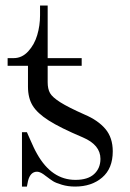

<svg xmlns="http://www.w3.org/2000/svg" viewBox="-20 -668 474 700"><path d="M153.8 -428.2V-368.2Q153.8 -343.8 162.4 -328.6Q170.9 -313.5 199.7 -295.2Q228.5 -276.9 289.1 -250Q337.4 -229.5 364.3 -197.8Q391.1 -166 391.1 -116.2Q391.1 -53.7 352.5 -20.8Q314 12.2 253.9 12.2Q228 12.2 205.8 5.6Q183.6 -1 173.6 -7.3Q163.6 -13.7 148.9 -24.9Q147.9 -25.4 144.5 -28.1Q141.1 -30.8 140.1 -31.5Q139.2 -32.2 136 -34.2Q132.8 -36.1 131.6 -36.9Q130.4 -37.6 127.7 -38.8Q125 -40 123.3 -40.5Q121.6 -41 119.4 -41.5Q117.2 -42 115.2 -42Q90.3 -42 82 -7.8L78.1 12.2H60.1V-186H78.1Q82 -177.2 89.1 -161.1Q96.2 -145 102.3 -131.8Q108.4 -118.7 115.2 -106.9Q168.5 -12.2 254.9 -12.2Q300.3 -12.2 323.2 -33.4Q346.2 -54.7 346.2 -88.9Q346.2 -139.6 282.2 -167Q199.2 -202.1 157.5 -228.8Q115.7 -255.4 98.9 -283.2Q82 -311 82 -352.1V-428.2H7.8V-456.1H29.8Q60.1 -456.1 82.8 -480.7Q105.5 -505.4 115.7 -540Q126 -574.7 126 -611.8V-647.9H153.8V-456.1H277.8V-428.2Z"/></svg>

Font: Flanker Steampunk
Style: Regular
Weight: 400
Designer: Alexey Kryukov, Leonardo Di Lena
Foundry: Alexey Kryukov, Leonardo Di Lena
Version: 1.210